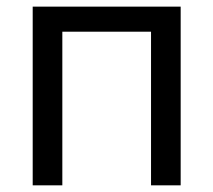

<svg xmlns="http://www.w3.org/2000/svg" viewBox="-20 -556 640 576"><path d="M167 0H78.1V-536.1H522V0H433.1V-460.9H167Z"/></svg>

Font: WenQuanYi Micro Hei Mono
Style: Regular
Weight: 400
Foundry: Ascender Corporation
Version: Version 0.2.0-beta